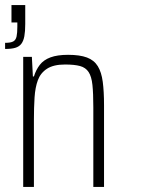

<svg xmlns="http://www.w3.org/2000/svg" viewBox="-20 -733 644 753"><path d="M71 0V-510H105L109 -433H113Q121 -459 136 -478.5Q151 -498 178 -508Q205 -518 247 -518Q293 -518 321 -507.5Q349 -497 363.5 -473.5Q378 -450 383 -412Q388 -374 388 -321V0H346V-312Q346 -367 342.5 -400Q339 -433 327.5 -450.5Q316 -468 294 -474Q272 -480 235 -480Q190 -480 164.5 -463.5Q139 -447 128.5 -418.5Q118 -390 115.5 -350.5Q113 -311 113 -264V0ZM0 -541V-565Q22 -565 32 -570.5Q42 -576 45 -590Q48 -604 48 -628V-645H25V-713H79V-639Q79 -610 75.5 -591Q72 -572 63.5 -561Q55 -550 40 -545.5Q25 -541 0 -541Z"/></svg>

Font: Saira Condensed ExtraLight
Style: Regular
Weight: 250
Width: 3
Designer: Hector Gatti with collaboration of the Omnibus-Type team
Foundry: Omnibus-Type
Version: Version 1.101